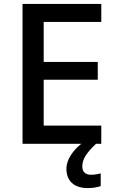

<svg xmlns="http://www.w3.org/2000/svg" viewBox="-20 -734 597 980"><path d="M400 115C400 76 425 43 470 0H497V-93H203V-327H479V-418H203V-622H497V-714H95V0H395C356 31 319 78 319 127C319 188 356 226 428 226C456 226 474 222 494 216V151C482 154 465 158 444 158C417 158 400 144 400 115Z"/></svg>

Font: Noto Sans Bamum Medium
Style: Regular
Weight: 500
Designer: Monotype Design Team
Foundry: Monotype Imaging Inc.
Version: Version 2.002